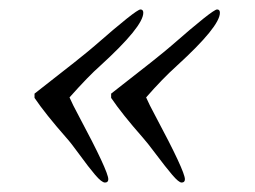

<svg xmlns="http://www.w3.org/2000/svg" viewBox="-20 -423 540 406"><path d="M215 -216V-225Q318 -305 342 -326Q430 -403 439 -403Q445 -403 445 -396Q445 -367 354 -284Q323 -256 289 -217Q295 -203 309 -177Q371 -61 371 -44Q371 -37 364 -37Q358 -37 344 -53.5Q330 -70 310.5 -96Q291 -122 282 -132Q238 -182 215 -216ZM53 -216V-225Q156 -305 180 -326Q268 -403 277 -403Q283 -403 283 -396Q283 -367 192 -284Q167 -262 127 -217Q133 -203 147 -177Q209 -61 209 -44Q209 -37 202 -37Q195 -37 181 -53.5Q167 -70 148.5 -95.5Q130 -121 120 -132Q76 -182 53 -216Z"/></svg>

Font: STIX MathJax Latin
Style: Italic
Weight: 400
Italic angle: -16.33°
Designer: MicroPress Inc., with final additions and corrections provided by Coen Hoffman, Elsevier (retired)
Version: Version 1.1.1